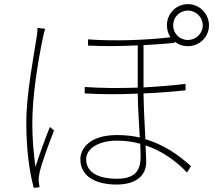

<svg xmlns="http://www.w3.org/2000/svg" viewBox="-20 -868 1040 927"><path d="M198 -729 161 -733C161 -722 160 -708 157 -689C144 -601 107 -418 107 -275C107 -140 123 -35 143 39L171 36C170 29 168 17 167 8C166 -5 168 -21 171 -35C180 -78 219 -183 241 -238L221 -255C201 -207 169 -118 151 -62C141 -140 136 -198 136 -276C136 -400 162 -566 187 -685C190 -703 194 -716 198 -729ZM816 -746C816 -785 847 -817 887 -817C926 -817 959 -785 959 -746C959 -706 926 -675 887 -675C847 -675 816 -706 816 -746ZM657 -174 659 -114C659 -55 642 -5 545 -5C454 -5 396 -36 396 -99C396 -152 458 -189 545 -189C583 -189 620 -184 657 -174ZM786 -746C786 -724 792 -705 803 -688C693 -675 536 -668 405 -678V-648C481 -644 566 -645 645 -649V-445C562 -442 473 -442 389 -448V-417C472 -412 561 -412 645 -416C646 -351 651 -268 655 -204C621 -212 584 -216 545 -216C415 -216 368 -152 368 -99C368 -19 438 23 543 23C628 23 686 -13 686 -87L683 -166C757 -141 825 -96 883 -35L902 -66C841 -121 770 -170 682 -196C678 -266 674 -349 673 -417C749 -420 820 -426 876 -432V-463C818 -456 748 -450 673 -446V-650C729 -653 781 -657 823 -661V-668C840 -653 862 -645 887 -645C943 -645 989 -689 989 -746C989 -802 943 -848 887 -848C830 -848 786 -802 786 -746Z"/></svg>

Font: Harano Aji Gothic KR ExtraLight
Style: Regular
Weight: 250
Foundry: Masamichi Hosoda
Version: HaranoAjiGothicKR-ExtraLight version 20220220;ttx 4.29.1